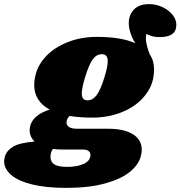

<svg xmlns="http://www.w3.org/2000/svg" viewBox="-118 -712 876 932"><path d="M738 -591Q738 -532 658 -532Q635 -532 622.5 -535.5Q610 -539 593 -547Q590 -540 590 -527Q590 -511 595.5 -489Q601 -467 609 -448Q630 -417 630 -374Q630 -355 625 -328Q613 -276 572.5 -233Q532 -190 468.5 -165.5Q405 -141 329 -141Q271 -141 220 -149Q205 -136 205 -117Q205 -104 217 -95.5Q229 -87 257 -87H407Q484 -87 527 -60.5Q570 -34 570 15Q570 33 564 52Q552 91 509.5 124.5Q467 158 390 179Q313 200 203 200Q105 200 37 183Q-31 166 -64.5 136.5Q-98 107 -98 71Q-98 63 -94 47Q-85 18 -53.5 -0.5Q-22 -19 50 -25Q26 -48 26 -80Q26 -91 29 -103Q45 -155 123 -180Q48 -221 48 -300Q48 -322 54 -346Q66 -398 107 -440.5Q148 -483 212 -508Q276 -533 352 -533Q471 -533 539 -502Q524 -525 515.5 -551.5Q507 -578 507 -600Q507 -638 531.5 -665Q556 -692 606 -692Q638 -692 668.5 -678.5Q699 -665 718.5 -641.5Q738 -618 738 -591ZM405 -415Q405 -449 376 -449Q351 -449 332.5 -424.5Q314 -400 295 -337Q279 -285 279 -258Q279 -225 307 -225Q332 -225 351 -250Q370 -275 389 -337Q405 -388 405 -415ZM190 14Q162 14 139 11Q127 26 127 51Q128 76 147.5 87Q167 98 208 98Q258 98 289.5 83Q321 68 321 40Q321 28 312 21Q303 14 286 14Z"/></svg>

Font: Shrikhand
Style: Regular
Weight: 400
Italic angle: -14°
Designer: Jonny Pinhorn
Foundry: Jonny Pinhorn
Version: Version 1.001;PS 1.001;hotconv 1.0.88;makeotf.lib2.5.647800